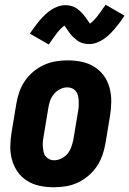

<svg xmlns="http://www.w3.org/2000/svg" viewBox="-20 -783 546 811"><path d="M207 8Q177 8 148 2Q119 -4 95 -19Q71 -34 55 -56.5Q39 -79 31 -107Q23 -135 23.5 -164.5Q24 -194 29 -225L49 -345Q53 -369 61.5 -394Q70 -419 85 -441Q100 -463 121 -480.5Q142 -498 166.5 -509Q191 -520 216 -524Q241 -528 266 -528Q296 -528 325 -522Q354 -516 378 -501Q402 -486 418.5 -463.5Q435 -441 442.5 -413Q450 -385 450 -355.5Q450 -326 445 -295L425 -175Q421 -151 412 -126Q403 -101 388 -79Q373 -57 352 -39.5Q331 -22 307 -11Q283 0 257.5 4Q232 8 207 8ZM208 -106Q224 -106 239.5 -113.5Q255 -121 265.5 -134Q276 -147 281.5 -163Q287 -179 290 -194L310 -314Q312 -325 312.5 -336Q313 -347 312.5 -357.5Q312 -368 309.5 -378.5Q307 -389 301 -397Q295 -405 285.5 -409.5Q276 -414 265 -414Q249 -414 234 -406.5Q219 -399 208 -386Q197 -373 191.5 -357Q186 -341 184 -326L164 -206Q162 -195 161 -184Q160 -173 161 -162.5Q162 -152 164 -141.5Q166 -131 172.5 -123Q179 -115 188 -110.5Q197 -106 208 -106ZM186 -595 106 -641Q118 -658 128.5 -672.5Q139 -687 149.5 -699Q160 -711 171 -721.5Q182 -732 195.5 -741Q209 -750 224.5 -755.5Q240 -761 256 -761Q265 -761 273.5 -759.5Q282 -758 290.5 -754.5Q299 -751 305.5 -746.5Q312 -742 319 -735.5Q326 -729 331.5 -722.5Q337 -716 341.5 -709.5Q346 -703 351 -696Q356 -689 360 -683Q376 -695 390.5 -713.5Q405 -732 426 -763L506 -717Q495 -700 484 -685.5Q473 -671 462.5 -659Q452 -647 441 -636.5Q430 -626 416.5 -617Q403 -608 388 -602.5Q373 -597 357 -597Q348 -597 339 -598.5Q330 -600 321.5 -603.5Q313 -607 307 -611.5Q301 -616 293.5 -622.5Q286 -629 280.5 -635.5Q275 -642 270.5 -648.5Q266 -655 261 -662.5Q256 -670 252 -675Q236 -663 221.5 -644.5Q207 -626 186 -595Z"/></svg>

Font: Iosevka SS18 Heavy
Style: Italic
Weight: 900
Italic angle: -9°
Monospace: yes
Designer: Belleve Invis
Foundry: Belleve Invis
Version: Version 25.1.1; ttfautohint (v1.8.4)